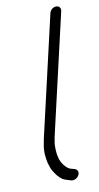

<svg xmlns="http://www.w3.org/2000/svg" viewBox="-90 -741 450 876"><g transform="rotate(-10 135.0 -302.5)"><path d="M205.8 -675 76.3 -114C74.8 -107.3 73.6 -100.7 72.7 -94C64.8 -59.7 69.3 -28.3 74.7 -3L79.5 11C80.6 17.7 83.6 25 88.4 33C99.8 52.4 110.2 67.2 128.5 80C141.2 87.1 154 88.8 168.3 94C189 98.3 212.3 75 204.1 56C197.7 41.3 176.7 45.1 163.7 36C147.7 25.5 135.5 8 128.5 -11L125 -26C122.2 -33.6 122.6 -43.6 121.2 -53L120.9 -69C120.4 -78 121 -86.7 123.6 -98C124 -102.7 124.9 -108 126.3 -114L255.8 -675C259.1 -689.1 250.3 -700 236.6 -700C222.9 -700 209.1 -689.1 205.8 -675Z"/></g></svg>

Font: HoneyBee
Style: BookIt
Weight: 300
Foundry: Cannot Into Space Fonts
Version: Version 0.89